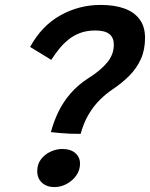

<svg xmlns="http://www.w3.org/2000/svg" viewBox="-20 -756 610 781"><path d="M308 -211.5Q284 -211.5 263.8 -212.2Q243.5 -213 225.2 -214.8Q207 -216.5 187 -218.5Q198.5 -262 218 -302Q237.5 -342 267.5 -376.5Q297.5 -411 341 -439Q387.5 -468 415.2 -500.8Q443 -533.5 443 -574Q443 -603 424.8 -617.5Q406.5 -632 368 -632Q333 -632 305.8 -621.8Q278.5 -611.5 257.5 -594.2Q236.5 -577 219.8 -556Q203 -535 188.5 -512.5L102.5 -565Q149.5 -651 225.5 -693.5Q301.5 -736 389.5 -736Q445.5 -736 485.8 -721.5Q526 -707 548 -677.2Q570 -647.5 570 -602.5Q570 -553.5 553.2 -516.2Q536.5 -479 507 -449Q477.5 -419 438 -392.5Q411.5 -375 386.5 -350.2Q361.5 -325.5 341.2 -291.8Q321 -258 308 -211.5ZM201.5 5Q170.5 5 151 -12.5Q131.5 -30 131.5 -60Q131.5 -88.5 147 -108.5Q162.5 -128.5 186 -139.2Q209.5 -150 233 -150Q267 -150 286.2 -133.5Q305.5 -117 305.5 -90Q305.5 -64 290.5 -42.5Q275.5 -21 251.5 -8Q227.5 5 201.5 5Z"/></svg>

Font: Grandstander Thin Medium
Style: Italic
Weight: 500
Italic angle: -15°
Version: Version 1.200